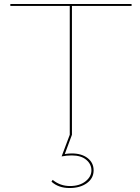

<svg xmlns="http://www.w3.org/2000/svg" viewBox="-20 -678 705 966"><path d="M642 -648H342V0H331V-648H32V-658H642ZM451 179Q451 219 417 243.5Q383 268 330 268Q274 268 239 236L245 227Q283 258 332 258Q380 258 410 234.5Q440 211 440 179Q440 148 414 126Q388 104 341 104Q315 104 290 109L331 0H342L306 97Q324 94 341 94Q391 94 421 117.5Q451 141 451 179Z"/></svg>

Font: Ysabeau Hairline
Style: Regular
Weight: 100
Designer: Christian Thalmann (Catharsis Fonts)
Version: Version 0.003